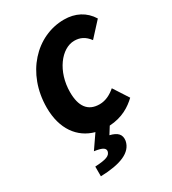

<svg xmlns="http://www.w3.org/2000/svg" viewBox="-215 -773 1008 1128"><g transform="rotate(-30 289.0 -209.0)"><path d="M130 244C264 240 346 208 360 136C366 94 344 72 294 60L324 12C412 7 469 -31 510 -70L444 -172C414 -146 378 -126 336 -126C256 -126 220 -180 220 -274C220 -414 304 -524 392 -524C430 -524 462 -510 490 -472L578 -568C540 -630 478 -662 402 -662C214 -662 56 -496 56 -264C56 -119 125 -26 232 3L168 96C228 104 240 118 238 136C232 164 206 174 130 178Z"/></g></svg>

Font: Source Sans Pro Black
Style: Italic
Weight: 900
Italic angle: -11°
Designer: Paul D. Hunt
Foundry: Adobe Systems Incorporated
Version: Version 3.006;hotconv 1.0.111;makeotfexe 2.5.65597